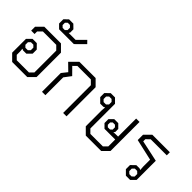

<svg xmlns="http://www.w3.org/2000/svg" viewBox="14 -1536 2248 2248"><g transform="rotate(45 1137.5 -412.0)"><path d="M85 -77V-306L139 -360H210L263 -306V-239L211 -186H156L137 -195L141 -152V-97L186 -52H388L433 -97V-459L385 -507H164L116 -459V-417H60V-481L137 -558H412L489 -481V-77L412 0H162ZM194 -227 219 -252V-294L194 -319H154L129 -294V-252L154 -227Z M232 -707V-777L280 -824H351L399 -777V-723L389 -708H504L601 -805L636 -769L525 -659H280ZM334 -700 357 -723V-762L334 -785H298L274 -762V-723L298 -700Z M656 -311 711 -380 624 -465 717 -558H986L1062 -482V0H1006V-459L958 -507H735L692 -465L776 -380L712 -295V0H656Z M1713 -558V-77L1636 0H1381L1304 -77V-345L1308 -393L1288 -384H1236L1182 -438V-505L1236 -558H1307L1360 -505V-97L1405 -52H1612L1657 -97V-211H1480L1432 -259V-324L1480 -372H1547L1595 -324V-272L1580 -257L1627 -259H1657V-558ZM1316 -492 1291 -517H1251L1226 -492V-450L1251 -425H1291L1316 -450ZM1554 -310 1532 -332H1496L1474 -310V-272L1495 -251H1531L1554 -272Z M1991 -54V-122L2045 -174H2098L2117 -166L2113 -214V-333L1848 -393V-481L1925 -558H2215V-507H1949L1904 -463V-428L2169 -371V-54L2115 0H2045ZM2099 -41 2125 -66V-108L2099 -133H2061L2035 -108V-66L2061 -41Z"/></g></svg>

Font: Chakra Petch Light
Style: Regular
Weight: 300
Designer: Katatrad Aksorn Co.,Ltd.
Foundry: Cadson Demak Co.,Ltd.
Version: Version 1.000; ttfautohint (v1.6)